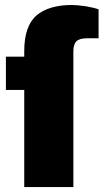

<svg xmlns="http://www.w3.org/2000/svg" viewBox="-20 -757 423 777"><path d="M271 -736.8Q289.6 -736.8 326.2 -731.9Q361.8 -725.6 378.9 -719.2V-602.1H333Q301.3 -602.1 289.1 -589.8Q276.9 -577.6 276.9 -548.8V0H78.1V-393.1H3.9V-527.8H78.1V-549.8Q78.1 -651.4 127.9 -694.8Q178.2 -736.8 271 -736.8Z"/></svg>

Font: Archivo-RBTV
Style: Regular
Weight: 500
Designer: Hector Gatti
Foundry: Hector Gatti
Version: ""